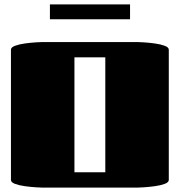

<svg xmlns="http://www.w3.org/2000/svg" viewBox="-20 -857 821 877"><path d="M606 0H175Q166 0 143 -1.5Q120 -3 94 -6.5Q68 -10 49 -17Q30 -24 30 -35V-630Q30 -641 49 -648Q68 -655 94 -658.5Q120 -662 143 -663.5Q166 -665 175 -665H606Q615 -665 638 -663.5Q661 -662 687 -658.5Q713 -655 732 -648Q751 -641 751 -630V-35Q751 -24 732 -17Q713 -10 687 -6.5Q661 -3 638 -1.5Q615 0 606 0ZM320 -70H461V-595H320ZM208 -769V-837H574V-769Z"/></svg>

Font: Gajraj One
Style: Regular
Weight: 400
Designer: Saurabh Sharma
Foundry: Saurabh Sharma
Version: Version 1.000